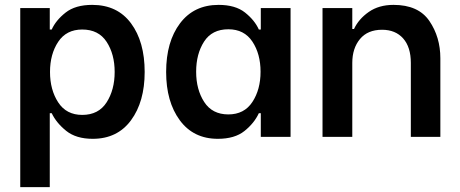

<svg xmlns="http://www.w3.org/2000/svg" viewBox="-20 -561 1884 787"><path d="M192 -97H184V206H63V-528H184V-440H192Q209 -478 249 -509.5Q289 -541 358 -541Q461 -541 517 -465.5Q573 -390 573 -266Q573 -144 517 -68Q461 8 360 8Q292 8 251.5 -24.5Q211 -57 192 -97ZM450 -266Q450 -339 417 -389.5Q384 -440 317 -440Q252 -440 218.5 -389.5Q185 -339 185 -266Q185 -193 218.5 -141.5Q252 -90 317 -90Q384 -90 417 -141.5Q450 -193 450 -266Z M661 -266Q661 -390 718 -465.5Q775 -541 876 -541Q945 -541 984.5 -509.5Q1024 -478 1041 -440H1049V-528H1171V0H1049V-97H1041Q1022 -56 982 -24Q942 8 873 8Q773 8 717 -68Q661 -144 661 -266ZM1048 -267Q1048 -340 1014.5 -390.5Q981 -441 916 -441Q849 -441 816.5 -390.5Q784 -340 784 -267Q784 -194 817 -143Q850 -92 916 -92Q981 -92 1014.5 -143Q1048 -194 1048 -267Z M1302 -528H1424V-442H1431Q1450 -483 1491.5 -512Q1533 -541 1593 -541Q1695 -541 1740 -475Q1785 -409 1785 -322V0H1664V-303Q1664 -368 1632.5 -403.5Q1601 -439 1546 -439Q1487 -439 1455.5 -401Q1424 -363 1424 -303V0H1302Z"/></svg>

Font: Be Vietnam SemiBold
Style: Regular
Weight: 600
Designer: Gabriel Lam
Foundry: TypeRant
Version: Version 4.000